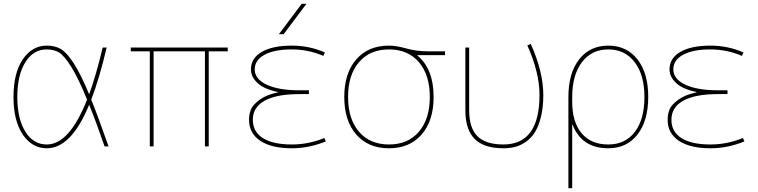

<svg xmlns="http://www.w3.org/2000/svg" viewBox="-20 -770 3987 1010"><path d="M438 -246Q392 -359 355 -418Q318 -477 291 -493.5Q264 -510 226 -510Q155 -510 113 -442Q71 -374 71 -260Q71 -146 113 -78Q155 -10 226 -10Q345 -10 438 -246ZM449 -219Q355 10 226 10Q149 10 100 -62Q51 -134 51 -260Q51 -386 100 -458Q149 -530 226 -530Q269 -530 299.5 -512.5Q330 -495 367 -438.5Q404 -382 449 -274Q485 -372 520 -520H541Q503 -357 460 -246Q490 -173 551 0H530Q489 -120 449 -219Z M1078 -500V0H1058V-500H788V0H768V-500H668V-520H1178V-500Z M1442 -284V-286Q1369 -301 1334.5 -333.5Q1300 -366 1300 -405Q1300 -464 1357 -497Q1414 -530 1515 -530Q1608 -530 1689 -494L1681 -476Q1602 -510 1515 -510Q1423 -510 1371.5 -482Q1320 -454 1320 -405Q1320 -354 1383 -324.5Q1446 -295 1555 -295H1605V-275H1555Q1435 -275 1372.5 -240.5Q1310 -206 1310 -140Q1310 -77 1363 -43.5Q1416 -10 1515 -10Q1603 -10 1686 -44L1694 -26Q1605 10 1515 10Q1408 10 1349 -29.5Q1290 -69 1290 -140Q1290 -168 1299.5 -193Q1309 -218 1345.5 -245Q1382 -272 1442 -284ZM1472 -590H1447L1567 -750H1592Z M2176 -480V-478Q2261 -407 2261 -260Q2261 -135 2198 -62.5Q2135 10 2026 10Q1917 10 1854 -62.5Q1791 -135 1791 -260Q1791 -385 1854 -457.5Q1917 -530 2026 -530Q2065 -530 2118 -515Q2171 -500 2231 -500H2321V-480ZM1868.5 -77Q1926 -10 2026 -10Q2126 -10 2183.5 -77Q2241 -144 2241 -260Q2241 -376 2183.5 -443Q2126 -510 2026 -510Q1926 -510 1868.5 -443Q1811 -376 1811 -260Q1811 -144 1868.5 -77Z M2754 -531 2772 -539Q2838 -392 2838 -270Q2838 -203 2825 -152.5Q2812 -102 2792 -71.5Q2772 -41 2743.5 -22Q2715 -3 2687 3.5Q2659 10 2628 10Q2526 10 2477 -39Q2428 -88 2428 -190V-520H2448V-190Q2448 -97 2491.5 -53.5Q2535 -10 2628 -10Q2818 -10 2818 -270Q2818 -389 2754 -531Z M2990 -260V-235Q2990 -128 3039.5 -69Q3089 -10 3180 -10Q3269 -10 3319.5 -76Q3370 -142 3370 -260Q3370 -375 3319 -442.5Q3268 -510 3180 -510Q3092 -510 3041 -442.5Q2990 -375 2990 -260ZM3180 10Q3040 10 2992 -114H2990V220H2970V-260Q2970 -385 3026.5 -457.5Q3083 -530 3180 -530Q3277 -530 3333.5 -457.5Q3390 -385 3390 -260Q3390 -135 3333.5 -62.5Q3277 10 3180 10Z M3644 -284V-286Q3571 -301 3536.5 -333.5Q3502 -366 3502 -405Q3502 -464 3559 -497Q3616 -530 3717 -530Q3810 -530 3891 -494L3883 -476Q3804 -510 3717 -510Q3625 -510 3573.5 -482Q3522 -454 3522 -405Q3522 -354 3585 -324.5Q3648 -295 3757 -295H3807V-275H3757Q3637 -275 3574.5 -240.5Q3512 -206 3512 -140Q3512 -77 3565 -43.5Q3618 -10 3717 -10Q3805 -10 3888 -44L3896 -26Q3807 10 3717 10Q3610 10 3551 -29.5Q3492 -69 3492 -140Q3492 -168 3501.5 -193Q3511 -218 3547.5 -245Q3584 -272 3644 -284Z"/></svg>

Font: Mplus 1p Thin
Style: Regular
Weight: 250
Version: Version 1.061